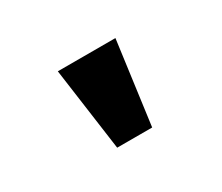

<svg xmlns="http://www.w3.org/2000/svg" viewBox="-61 -834 622 537"><g transform="rotate(-30 250.0 -566.0)"><path d="M192 -432 155 -700H341L305 -432Z"/></g></svg>

Font: Trispace Thin ExtraBold
Style: Regular
Weight: 800
Version: Version 1.210